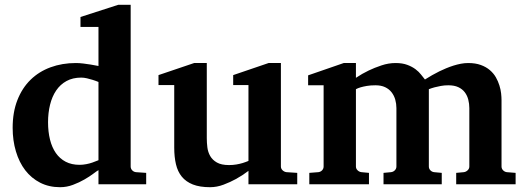

<svg xmlns="http://www.w3.org/2000/svg" viewBox="-20 -760 2175 792"><path d="M386.2 -421.9Q374.5 -426.8 361.8 -430.7Q351.1 -434.1 338.6 -437Q326.2 -439.9 314.9 -439.9Q280.3 -439.9 254.4 -425.8Q228.5 -411.6 211.7 -386.7Q194.8 -361.8 186.5 -328.1Q178.2 -294.4 178.2 -255.9Q178.2 -216.3 186.3 -184.1Q194.3 -151.9 210.4 -128.7Q226.6 -105.5 251 -92.8Q275.4 -80.1 308.1 -80.1Q321.8 -80.1 335.7 -82.8Q349.6 -85.4 360.8 -89.4Q374 -93.8 386.2 -99.1ZM386.2 0V-58.1Q380.4 -55.2 365.2 -43.7Q350.1 -32.2 328.6 -19.8Q307.1 -7.3 281.2 2.4Q255.4 12.2 228 12.2Q182.1 12.2 145.8 -6.3Q109.4 -24.9 84.2 -57.6Q59.1 -90.3 45.7 -135.3Q32.2 -180.2 32.2 -232.9Q32.2 -297.4 51.8 -347.2Q71.3 -397 106 -430.9Q140.6 -464.8 188.5 -482.4Q236.3 -500 293 -500Q307.1 -500 323.5 -498Q339.8 -496.1 354 -493.7Q370.1 -491.2 386.2 -487.8V-648.9H312V-689.9L467.8 -740.2H519V-73.2Q519 -64 525.4 -57.4Q531.7 -50.8 541 -49.8L583 -46.9V0Z M1004.9 0V-55.2Q980 -36.1 953.1 -21.5Q930.2 -8.8 902.3 1.7Q874.5 12.2 846.7 12.2Q804.2 12.2 775.6 1Q747.1 -10.3 730 -31.2Q712.9 -52.2 705.8 -82.5Q698.7 -112.8 698.7 -150.9V-409.2H633.8V-450.2L780.8 -500H833V-189.9Q833 -171.4 835.4 -151.9Q837.9 -132.3 847.2 -116.2Q856.4 -100.1 874.8 -89.6Q893.1 -79.1 924.8 -79.1Q940.4 -79.1 954.8 -81.5Q969.2 -84 980.5 -87.4Q993.2 -91.3 1004.9 -96.2V-409.2H941.9V-450.2L1087.9 -500H1138.7V-73.2Q1138.7 -64 1145.8 -57.4Q1152.8 -50.8 1162.1 -49.8L1206.1 -46.9V0Z M1861.8 0V-46.9L1893.1 -49.8Q1901.9 -50.8 1908.9 -57.4Q1916 -64 1916 -73.2V-314Q1916 -332 1911.6 -349.1Q1907.2 -366.2 1897.2 -379.4Q1887.2 -392.6 1870.6 -400.4Q1854 -408.2 1829.1 -408.2Q1813 -408.2 1798.6 -405.5Q1784.2 -402.8 1772.9 -399.9Q1760.3 -396.5 1749 -392.1V-73.2Q1749 -64 1755.4 -57.4Q1761.7 -50.8 1771 -49.8L1802.2 -46.9V0H1562V-46.9L1592.8 -49.8Q1602.1 -50.8 1608.6 -57.4Q1615.2 -64 1615.2 -73.2V-314Q1615.2 -332 1610.4 -349.1Q1605.5 -366.2 1595.2 -379.4Q1585 -392.6 1568.6 -400.4Q1552.2 -408.2 1528.8 -408.2Q1508.3 -408.2 1492.9 -405.5Q1477.5 -402.8 1467.8 -399.9Q1456.1 -396.5 1448.2 -392.1V-73.2Q1448.2 -64 1455.1 -57.4Q1461.9 -50.8 1471.2 -49.8L1502 -46.9V0H1255.9V-46.9L1293 -49.8Q1302.2 -50.8 1308.6 -57.4Q1314.9 -64 1314.9 -73.2V-408.2H1251V-449.2L1397.9 -500H1448.2V-439Q1473.6 -456.1 1501 -469.2Q1524.4 -480.5 1553.5 -490.2Q1582.5 -500 1611.8 -500Q1640.1 -500 1660.2 -492.4Q1680.2 -484.9 1694.1 -474.4Q1708 -463.9 1717 -452.1Q1726.1 -440.4 1732.9 -432.1Q1762.2 -450.7 1792.5 -465.8Q1805.7 -472.2 1820.3 -478.3Q1835 -484.4 1850.3 -489.3Q1865.7 -494.1 1881.1 -497.1Q1896.5 -500 1911.1 -500Q1941.4 -500 1963.4 -491.9Q1985.4 -483.9 2000.7 -470.7Q2016.1 -457.5 2025.4 -441.2Q2034.7 -424.8 2040 -407.7Q2045.4 -390.6 2047.1 -374.8Q2048.8 -358.9 2048.8 -347.2V-73.2Q2048.8 -64 2055.4 -57.4Q2062 -50.8 2070.8 -49.8L2106.9 -46.9V0Z"/></svg>

Font: Charis SIL Phon
Style: Bold
Weight: 700
Foundry: SIL International
Version: Version 5.000